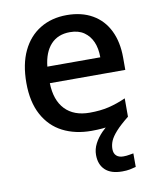

<svg xmlns="http://www.w3.org/2000/svg" viewBox="-86 -616 746 907"><g transform="rotate(-10 287.0 -162.5)"><path d="M399 112Q399 133 411 144Q423 155 444 155Q460 155 472.5 152.5Q485 150 493 149V214Q479 218 463.5 221Q448 224 427 224Q373 224 345.5 198Q318 172 318 126Q318 98 331.5 72Q345 46 367.5 23Q390 0 414 -17L498 -26Q458 6 436.5 30Q415 54 407 73Q399 92 399 112ZM296 -549Q367 -549 418.5 -519.5Q470 -490 497 -435Q524 -380 524 -305V-246H162Q164 -164 206 -120Q248 -76 324 -76Q375 -76 415 -85.5Q455 -95 498 -114V-26Q457 -8 416 1Q375 10 317 10Q239 10 179.5 -20.5Q120 -51 86.5 -113Q53 -175 53 -266Q53 -356 83 -419Q113 -482 168 -515.5Q223 -549 296 -549ZM297 -467Q239 -467 205 -430Q171 -393 164 -325H418Q418 -368 404.5 -399Q391 -430 364.5 -448.5Q338 -467 297 -467Z"/></g></svg>

Font: Noto Sans Khmer Medium
Style: Regular
Weight: 500
Version: Version 2.003